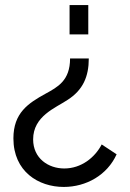

<svg xmlns="http://www.w3.org/2000/svg" viewBox="-20 -526 513 759"><path d="M257 -295C257 -207 208 -182 159 -155C92 -118 33 -80 33 21C33 152 132 213 232 213C321 213 404 166 441 84L382 45C355 97 301 140 234 140C171 140 111 100 111 25C111 -67 199 -99 247 -131C308 -170 331 -223 331 -295ZM255 -506V-390H329V-506Z"/></svg>

Font: Raleway Med
Style: Regular
Weight: 500
Designer: Matt McInerney, Pablo Impallari, Rodrigo Fuenzalida
Foundry: Matt McInerney, Pablo Impallari, Rodrigo Fuenzalida
Version: Version 3.00 July 28, 2015